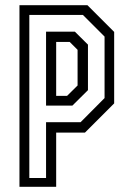

<svg xmlns="http://www.w3.org/2000/svg" viewBox="-20 -720 500 740"><path d="M55 0V-700H317L420 -597V-321.5L307.5 -209H196.5V0ZM93 -34H157.5V-249H290.5L383 -342V-579L299.5 -662.5H93ZM157.5 -313V-598H268.5L319 -548V-372.5L259 -313ZM196.5 -350.5H238.5L279 -390.5V-528L248.5 -558.5H196.5Z"/></svg>

Font: Tourney Condensed
Style: Regular
Weight: 400
Width: 3
Designer: Tyler Finck
Foundry: Etcetera Type Co
Version: Version 1.010; ttfautohint (v1.8.3)